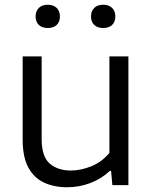

<svg xmlns="http://www.w3.org/2000/svg" viewBox="-20 -780 643 809"><path d="M263 9Q207.5 9 165.2 -10.8Q123 -30.5 99.2 -74.5Q75.5 -118.5 75.5 -191V-542.5H155.5V-194.5Q155.5 -120 189.5 -90.8Q223.5 -61.5 278.5 -61.5Q319.5 -61.5 363.8 -79Q408 -96.5 441 -135.5V-542.5H521V0H453.5L448 -60H443Q406.5 -26 360 -8.5Q313.5 9 263 9ZM414.5 -662Q390.5 -662 377 -675Q363.5 -688 363.5 -710.5Q363.5 -733 377 -746.5Q390.5 -760 414.5 -760Q439 -760 452.5 -746.5Q466 -733 466 -710.5Q466 -688 452.5 -675Q439 -662 414.5 -662ZM181.5 -662Q157 -662 143.5 -675Q130 -688 130 -710.5Q130 -733 143.5 -746.5Q157 -760 181.5 -760Q205.5 -760 219 -746.5Q232.5 -733 232.5 -710.5Q232.5 -688 219 -675Q205.5 -662 181.5 -662Z"/></svg>

Font: Encode Sans Semi Expanded
Style: Regular
Weight: 400
Width: 6
Designer: Multiple Designers
Foundry: Impallari Type
Version: Version 3.000; ttfautohint (v1.8.3) -l 8 -r 50 -G 200 -x 14 